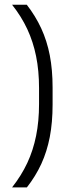

<svg xmlns="http://www.w3.org/2000/svg" viewBox="-20 -696 324 836"><path d="M150 -243V-312.5Q150 -388 137.2 -451Q124.5 -514 98.8 -569.2Q73 -624.5 32.5 -675.5H96.5Q134.5 -626.5 159.5 -572.5Q184.5 -518.5 196.8 -455.2Q209 -392 209 -314.5V-241Q209 -163 196.8 -99.5Q184.5 -36 159.8 17.8Q135 71.5 97 120H32.5Q73 68.5 98.8 13.5Q124.5 -41.5 137.2 -104.8Q150 -168 150 -243Z"/></svg>

Font: Anek Devanagari Light
Style: Regular
Weight: 300
Designer: Kailash Malviya (Devanagari) & Yesha Goshar (Latin)
Foundry: Ek Type
Version: Version 1.003